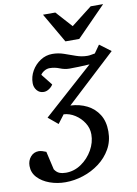

<svg xmlns="http://www.w3.org/2000/svg" viewBox="-160 -785 770 1079"><g transform="rotate(-10 224.5 -245.5)"><path d="M507.8 -452.1 226.1 -190.9Q278.3 -188.5 320.1 -167.5Q361.8 -146.5 386.5 -107.4Q411.1 -68.4 411.1 -11.2Q411.1 44.9 385.7 89.4Q360.4 133.8 318.6 165Q276.9 196.3 226.3 212.6Q175.8 229 125 229Q78.1 229 35.9 213.9Q-6.3 198.7 -32.7 170.7Q-59.1 142.6 -59.1 104Q-59.1 73.7 -40.8 52.2Q-22.5 30.8 5.9 30.8Q15.1 30.8 27.1 34.4Q39.1 38.1 47.9 42L71.8 146Q84 164.6 99.9 170.7Q115.7 176.8 136.2 176.8Q184.1 176.8 224.6 148.9Q265.1 121.1 289.6 77.9Q314 34.7 314 -11.2Q314 -46.9 294.4 -77.4Q274.9 -107.9 244.4 -127.4Q213.9 -147 180.2 -148.9L143.1 -100.1L87.9 -146L372.1 -399.9Q346.2 -397.9 311.3 -397Q276.4 -396 257.8 -396Q230.5 -396 203.4 -407Q176.3 -418 147 -418Q131.8 -418 117.2 -409.4Q102.5 -400.9 95.2 -389.2L146 -325.2Q138.7 -312.5 123.5 -302.2Q108.4 -292 92.8 -292Q68.4 -292 53.7 -309.8Q39.1 -327.6 39.1 -351.1Q39.1 -388.2 57.6 -420.7Q76.2 -453.1 107.4 -473.6Q138.7 -494.1 175.8 -494.1Q210 -494.1 241.9 -482.9Q273.9 -471.7 305.7 -460.4Q337.4 -449.2 370.1 -449.2Q380.4 -449.2 390.9 -451.4Q401.4 -453.6 412.1 -455.1L443.8 -500ZM506.3 -720.2 340.3 -550.8H261.2L163.1 -720.2H233.4L316.4 -627.9L435.1 -720.2Z"/></g></svg>

Font: Charis
Style: Italic
Weight: 400
Italic angle: -11°
Designer: Walt Agee, Miriam Martin, Annie Olsen, Victor Gaultney, Lorna Priest, Alan Ward, Bob Hallissy, Martin Hosken, Sharon Cor
Foundry: SIL Global
Version: Version 7.000